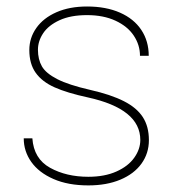

<svg xmlns="http://www.w3.org/2000/svg" viewBox="-20 -558 538 588"><path d="M69.8 -404.8Q69.8 -441.9 91.3 -472.4Q112.8 -502.9 152.8 -520.5Q192.9 -538.1 246.6 -538.1Q304.7 -538.1 347.4 -519.3Q390.1 -500.5 412.8 -466.3Q435.5 -432.1 435.5 -387.2H408.7Q408.7 -420.4 389.6 -449Q370.6 -477.5 333.7 -494.6Q296.9 -511.7 246.6 -511.7Q196.3 -511.7 162.4 -496.1Q128.4 -480.5 112.3 -456.3Q96.2 -432.1 96.2 -405.8Q96.2 -376 108.4 -354.7Q120.6 -333.5 155.3 -315.7Q189.9 -297.9 256.3 -282.7Q320.3 -268.1 359.6 -248Q398.9 -228 417.5 -199.2Q436 -170.4 436 -128.9Q436 -88.4 413.3 -56.9Q390.6 -25.4 348.6 -7.8Q306.6 9.8 250.5 9.8Q188.5 9.8 143.8 -9.8Q99.1 -29.3 75.9 -62Q52.7 -94.7 52.7 -134.3H79.1Q83.5 -71.8 133.3 -44.2Q183.1 -16.6 250.5 -16.6Q300.3 -16.6 336.4 -32.7Q372.6 -48.8 391.1 -75Q409.7 -101.1 409.7 -129.4Q409.7 -224.6 248.5 -259.8Q185.5 -273.4 147.2 -290.5Q108.9 -307.6 89.4 -335Q69.8 -362.3 69.8 -404.8Z"/></svg>

Font: Heebo Thin
Style: Regular
Weight: 250
Designer: Oded Ezer
Foundry: Meir Sadan
Version: Version 2.001; ttfautohint (v1.5.14-ce02) -l 8 -r 50 -G 200 